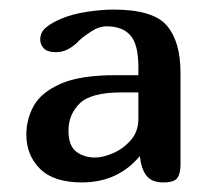

<svg xmlns="http://www.w3.org/2000/svg" viewBox="-20 -729 452 401"><path d="M321 -348Q297 -348 286 -362Q275 -376 272 -403Q226 -348 151 -348Q92 -348 63.5 -376.5Q35 -405 35 -448Q35 -480 50.5 -508Q66 -536 106.5 -554Q147 -572 222 -572H269V-589Q269 -636 252.5 -655Q236 -674 203 -674Q187 -674 171.5 -664Q156 -654 146 -645Q136 -634 123.5 -627Q111 -620 97 -620Q79 -620 71.5 -628Q64 -636 64 -646Q64 -662 76.5 -672Q89 -682 108 -690Q132 -700 162.5 -704.5Q193 -709 217 -709Q300 -709 328.5 -675.5Q357 -642 357 -577V-385Q357 -367 350.5 -357.5Q344 -348 321 -348ZM234 -536Q170 -536 146.5 -513Q123 -490 123 -456Q123 -425 139 -412.5Q155 -400 179 -400Q195 -400 216 -409Q237 -418 253 -436Q269 -454 269 -481V-536Z"/></svg>

Font: Marmelad
Style: Regular
Weight: 400
Designer: Manvel Shmavonyan
Foundry: Cyreal
Version: Version 1.110; ttfautohint (v1.8.4.7-5d5b)